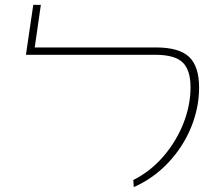

<svg xmlns="http://www.w3.org/2000/svg" viewBox="-20 -754 884 785"><path d="M525 -18Q595 -53 648 -114.5Q701 -176 730 -250Q759 -324 759 -397Q759 -468 726.5 -499Q694 -530 615 -530H86L116 -734H147L122 -560H618Q712 -560 753 -521.5Q794 -483 794 -396Q794 -314 761.5 -234Q729 -154 668.5 -89.5Q608 -25 527 11Z"/></svg>

Font: FiraGO UltraLight
Style: Italic
Weight: 200
Italic angle: -8°
Designer: bBox Type GmbH
Foundry: bBox Type GmbH
Version: Version 1.001